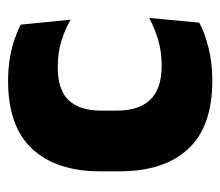

<svg xmlns="http://www.w3.org/2000/svg" viewBox="-56 -490 558 487"><g transform="rotate(-90 223.5 -246.0)"><path d="M263 13Q146 13 89.5 -48.5Q33 -110 33 -221.5V-272.5Q33 -382 89.5 -443.5Q146 -505 262.5 -505Q292.5 -505 318.5 -500.8Q344.5 -496.5 366.5 -489Q388.5 -481.5 405 -473L417.5 -346.5Q393 -360.5 363.5 -369.8Q334 -379 297 -379Q239 -379 213 -351Q187 -323 187 -270V-227.5Q187 -173.5 214.5 -144.5Q242 -115.5 300.5 -115.5Q337 -115.5 366.2 -124.2Q395.5 -133 422 -147L410 -20Q384 -6 346 3.5Q308 13 263 13Z"/></g></svg>

Font: Anek Telugu
Style: Bold
Weight: 700
Designer: Omkar Bhoir (Telugu), Yesha Goshar (Latin)
Foundry: Ek Type
Version: Version 1.003